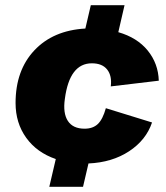

<svg xmlns="http://www.w3.org/2000/svg" viewBox="-20 -620 640 740"><path d="M306 -124Q338 -124 357 -142Q376 -160 388 -203L566 -148Q543 -80 477.5 -37Q412 6 321 10L300 100H170L195 -7Q122 -32 81 -89Q40 -146 40 -223Q40 -349 112.5 -426Q185 -503 309 -510L330 -600H460L436 -496Q509 -475 549.5 -425Q590 -375 592 -309L407 -287Q412 -328 393 -352Q374 -376 334 -376Q248 -376 230 -239Q222 -184 241.5 -154Q261 -124 306 -124Z"/></svg>

Font: Elaine Sans Black
Style: Italic
Weight: 900
Italic angle: -13°
Designer: Wei Huang
Foundry: Wei Huang
Version: Version 2.001;December 24, 2019;FontCreator 12.0.0.2547 64-b